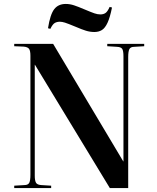

<svg xmlns="http://www.w3.org/2000/svg" viewBox="-20 -952 797 972"><path d="M52 0V-12L103 -15Q122 -15 128 -26.5Q134 -38 134 -67V-670Q134 -694 127.5 -704Q121 -714 100 -716L52 -718V-730H249L604 -135H605V-667Q605 -694 599 -704Q593 -714 572 -715L523 -718V-730H710V-718L660 -715Q641 -715 635 -703.5Q629 -692 629 -663V0H536L157 -624H156V-63Q156 -37 162.5 -26.5Q169 -16 190 -15L239 -12V0ZM458 -790Q436 -790 415 -796.5Q394 -803 364 -816Q323 -833 308.5 -837.5Q294 -842 283 -842Q268 -842 257 -835.5Q246 -829 235 -806L223 -809Q234 -879 254.5 -905.5Q275 -932 313 -932Q334 -932 355 -925Q376 -918 404 -906Q442 -890 458 -884.5Q474 -879 488 -879Q504 -879 514.5 -886.5Q525 -894 535 -917L547 -914Q537 -864 524.5 -837Q512 -810 496 -800Q480 -790 458 -790Z"/></svg>

Font: Literata 72pt SemiBold
Style: Regular
Weight: 600
Designer: Latin by Veronika Burian and Jose Scaglione. Greek by Irene Vlachou. Cyrillic by Vera Evstafieva.
Foundry: TypeTogether
Version: Version 3.002